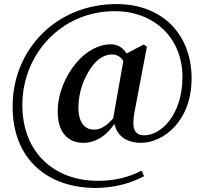

<svg xmlns="http://www.w3.org/2000/svg" viewBox="-20 -751 1005 945"><path d="M537 -168C497 -124 470 -113 442 -113C397 -113 366 -149 366 -220C366 -298 392 -365 429 -419C462 -466 500 -483 531 -483C553 -483 572 -474 587 -451ZM703 -521 688 -532 603 -488C584 -518 558 -533 524 -533C470 -533 405 -502 355 -441C304 -381 264 -293 264 -202C264 -95 318 -48 390 -48C446 -48 502 -79 543 -141C556 -86 598 -48 675 -48C780 -48 923 -151 923 -365C923 -580 781 -731 553 -731C258 -731 42 -508 42 -227C42 37 219 174 450 174C538 174 621 153 689 116L677 89C615 121 545 139 462 139C255 139 90 8 90 -235C90 -481 279 -696 545 -696C736 -696 878 -567 878 -372C878 -187 773 -85 691 -85C645 -85 627 -113 641 -194Z"/></svg>

Font: Noto Serif CJK JP
Style: Bold
Weight: 700
Designer: Ryoko NISHIZUKA 西塚涼子 (kana & ideographs); Frank Grießhammer (Latin, Greek & Cyrillic); Wenlong ZHANG 张文龙 (bopomofo); San
Foundry: Adobe Systems Incorporated
Version: Version 1.000;PS 1;hotconv 16.6.53;makeotf.lib2.5.65590